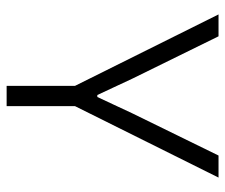

<svg xmlns="http://www.w3.org/2000/svg" viewBox="-70 -609 679 579"><g transform="rotate(90 269.5 -319.5)"><path d="M296.5 -199H242.5L23.5 -639H89.5L216.5 -380.5L266.5 -273.5H272.5L322.5 -380.5L449 -639H515.5ZM300 0H239V-258.5H300Z"/></g></svg>

Font: Anek Kannada Medium Light
Style: Regular
Weight: 300
Version: Version 1.003